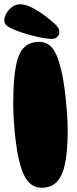

<svg xmlns="http://www.w3.org/2000/svg" viewBox="-37 -921 362 899"><path d="M158 -42Q120 -42 94 -72Q68 -102 51 -175Q43 -211 37 -257.5Q31 -304 28 -351Q25 -398 25 -434Q25 -552 38 -614.5Q51 -677 78 -701Q105 -725 146 -725Q184 -725 208 -696Q232 -667 249 -595Q259 -557 265.5 -504.5Q272 -452 276 -400.5Q280 -349 280 -312Q280 -228 270 -167.5Q260 -107 233.5 -74.5Q207 -42 158 -42ZM241 -772Q241 -759 232 -749Q223 -739 206 -739Q182 -739 140.5 -748Q99 -757 61 -770Q31 -780 7 -792.5Q-17 -805 -17 -826Q-17 -840 -7.5 -857.5Q2 -875 19 -888Q36 -901 58 -901Q81 -901 110.5 -886.5Q140 -872 175 -846Q204 -824 222.5 -806.5Q241 -789 241 -772Z"/></svg>

Font: DynaPuff Condensed
Style: Bold
Weight: 700
Width: 3
Designer: Toshi Omagari, Jennifer Daniel
Foundry: Google Fonts
Version: Version 2.000; ttfautohint (v1.8.4.7-5d5b)